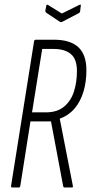

<svg xmlns="http://www.w3.org/2000/svg" viewBox="-20 -831 403 851"><path d="M35 0Q28 0 29 -7L131 -648Q132 -655 139 -655H219Q291 -655 327 -622Q363 -589 363 -519Q363 -469 350 -425Q337 -381 310.5 -350Q284 -319 245 -305V-304L303 -7Q304 -3 302.5 -1.5Q301 0 297 0H267Q261 0 260 -6L206 -293H115L70 -7Q69 0 63 0ZM122 -333H184Q233 -333 263.5 -358Q294 -383 307.5 -424.5Q321 -466 321 -516Q321 -569 294 -591.5Q267 -614 219 -614H167ZM331 -809Q340 -814 338 -805L335 -780Q334 -777 333 -775.5Q332 -774 328 -772L255 -734Q250 -732 246 -734L186 -774Q180 -778 181 -784L185 -804Q186 -813 193 -809L254 -771Z"/></svg>

Font: Sofia Sans Extra Condensed Light
Style: Italic
Weight: 300
Italic angle: -9°
Version: Version 4.100